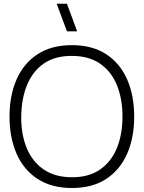

<svg xmlns="http://www.w3.org/2000/svg" viewBox="-20 -972 754 1008"><path d="M331.5 -807.5 277.5 -952.5H331.5L385 -807.5ZM357.5 15Q250 15 177 -32.8Q104 -80.5 67 -165Q30 -249.5 30 -360Q30 -470.5 67 -555Q104 -639.5 177 -687.2Q250 -735 357.5 -735Q465 -735 537.8 -687.2Q610.5 -639.5 647.5 -555Q684.5 -470.5 684.5 -360Q684.5 -249.5 647.5 -165Q610.5 -80.5 537.8 -32.8Q465 15 357.5 15ZM357.5 -41.5Q446 -41 505 -81.8Q564 -122.5 593.5 -194.5Q623 -266.5 623 -360Q623 -453.5 593.5 -525.5Q564 -597.5 505 -638Q446 -678.5 357.5 -678.5Q269 -679 210.2 -638.5Q151.5 -598 122 -525.8Q92.5 -453.5 91.5 -360Q90.5 -266.5 120.2 -194.8Q150 -123 209.5 -82.2Q269 -41.5 357.5 -41.5Z"/></svg>

Font: Manrope ExtraLight Light
Style: Regular
Weight: 300
Version: Version 4.504